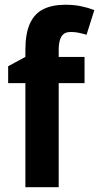

<svg xmlns="http://www.w3.org/2000/svg" viewBox="-20 -785 415 805"><path d="M334.5 -436.5H226.1V0H86.4V-436.5H14.2V-507.3L86.4 -546.4V-575.2Q86.4 -644.5 105.5 -686.3Q124.5 -728 161.9 -746.6Q199.2 -765.1 253.9 -765.1Q290 -765.1 319.6 -759Q349.1 -752.9 375.5 -742.7L342.8 -639.2Q327.1 -644 311 -647.5Q294.9 -650.9 275.9 -650.9Q249.5 -650.9 237.8 -632.3Q226.1 -613.8 226.1 -576.7V-546.4H334.5Z"/></svg>

Font: Open Sans SemiCondensed
Style: Bold
Weight: 700
Width: 4
Designer: Monotype Design Team
Foundry: Monotype Imaging Inc.
Version: Version 3.003